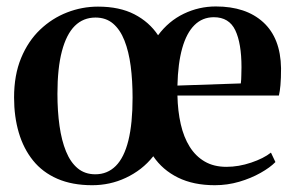

<svg xmlns="http://www.w3.org/2000/svg" viewBox="-20 -548 887 580"><path d="M258.5 11.5Q198 11.5 153.2 -8Q108.5 -27.5 79.8 -63.2Q51 -99 36.8 -147.2Q22.5 -195.5 22.5 -253.5Q22.5 -321.5 43.8 -372.8Q65 -424 101.2 -458.5Q137.5 -493 182.8 -510.5Q228 -528 276 -528Q341 -528 386 -504.8Q431 -481.5 457.5 -441.5Q489.5 -484.5 535.2 -506.5Q581 -528.5 632 -528.5Q723 -528.5 775.2 -480.8Q827.5 -433 829 -342Q829 -310.5 827.2 -291Q825.5 -271.5 822.5 -259.5H516Q517 -212.5 526 -173Q535 -133.5 553 -104.8Q571 -76 598.5 -60Q626 -44 664 -44Q701 -44 738.8 -56.8Q776.5 -69.5 798.5 -87L812 -58.5Q796 -42 767.2 -25.8Q738.5 -9.5 702.8 1Q667 11.5 629 11.5Q564.5 11.5 517.8 -11.5Q471 -34.5 443 -76Q426 -54.5 405 -38.2Q384 -22 360 -10.8Q336 0.5 310.5 6Q285 11.5 258.5 11.5ZM153.5 -264.5Q153.5 -212 159.8 -167.8Q166 -123.5 179.5 -90.5Q193 -57.5 214.8 -39.5Q236.5 -21.5 268 -21.5Q304.5 -21.5 329.8 -46.8Q355 -72 367.8 -123.5Q380.5 -175 380.5 -253Q380.5 -304.5 374.8 -348.5Q369 -392.5 356 -425.5Q343 -458.5 321.5 -476.8Q300 -495 268.5 -495Q231.5 -495 206 -469.8Q180.5 -444.5 167 -393.2Q153.5 -342 153.5 -264.5ZM516 -289.5 707.5 -296Q709 -308.5 709 -321Q709 -333.5 709.5 -345Q709.5 -417 690.8 -456.5Q672 -496 626 -496Q591.5 -496 567.5 -472.2Q543.5 -448.5 530.5 -402.5Q517.5 -356.5 516 -289.5Z"/></svg>

Font: Merriweather 120pt SemiBold
Style: Regular
Weight: 600
Version: Version 2.100